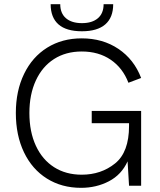

<svg xmlns="http://www.w3.org/2000/svg" viewBox="-20 -891 768 921"><path d="M56 -349Q56 -455 95.5 -536.5Q135 -618 206.5 -662.5Q278 -707 372 -707Q473 -707 548 -656.5Q623 -606 657 -517L596 -494Q569 -565 511 -604.5Q453 -644 372 -644Q296 -644 239.5 -608Q183 -572 152 -505Q121 -438 121 -349Q121 -259 152 -192Q183 -125 239.5 -89Q296 -53 372 -53Q465 -53 532 -107Q599 -161 599 -287V-300H420V-359H657V0H599L592 -117Q563 -53 502.5 -21.5Q442 10 369 10Q276 10 205 -34.5Q134 -79 95 -160.5Q56 -242 56 -349ZM223 -871H269Q269 -827 296.5 -803.5Q324 -780 373 -780Q422 -780 449.5 -803.5Q477 -827 477 -871H523Q523 -807 485 -774Q447 -741 373 -741Q298 -741 260.5 -774Q223 -807 223 -871Z"/></svg>

Font: Hanken Grotesk Light
Style: Regular
Weight: 300
Designer: Alfredo Marco Pradil
Foundry: Hanken Design Co.
Version: Version 3.014